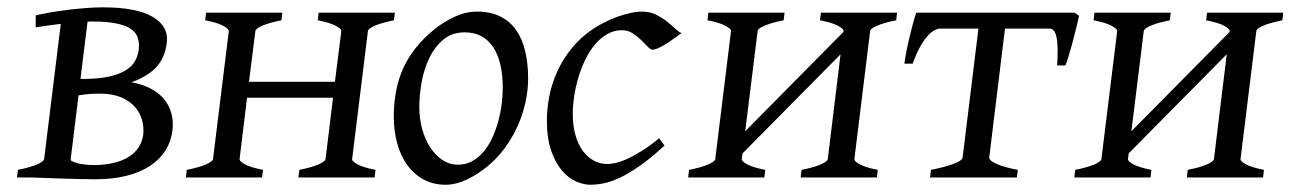

<svg xmlns="http://www.w3.org/2000/svg" viewBox="-20 -489 3556 529"><path d="M236.3 -429.7H228.5Q225.1 -429.7 221.2 -429.2L201.7 -271.5H206.5Q252.4 -271.5 281.7 -278.3Q311 -285.2 328.1 -296.4Q345.2 -307.6 352.8 -322.3Q360.4 -336.9 362.3 -352.5Q364.3 -370.6 359.6 -385Q355 -399.4 340.6 -409.2Q326.2 -418.9 300.8 -424.3Q275.4 -429.7 236.3 -429.7ZM254.9 -231Q236.8 -231 222.9 -229.7Q209 -228.5 196.3 -226.1L174.8 -50.8Q174.8 -49.8 175.3 -46.9Q186.5 -40 203.6 -37.1Q220.7 -34.2 237.8 -34.2Q266.6 -34.2 290.5 -39.6Q314.5 -44.9 332 -55.2Q349.6 -65.4 360.6 -81.1Q371.6 -96.7 374.5 -117.2Q377 -137.2 371.6 -157.5Q366.2 -177.7 352.1 -194.1Q337.9 -210.4 314 -220.7Q290 -231 254.9 -231ZM455.1 -129.4Q451.2 -98.6 435.3 -73.7Q419.4 -48.8 392.3 -31.2Q365.2 -13.7 327.6 -4.4Q290 4.9 241.7 4.9Q227.5 4.9 205.1 4.4Q182.6 3.9 159.2 3.2Q135.7 2.4 114.3 1.7Q92.8 1 80.1 0.5Q67.4 0 66.4 0H26.9L29.3 -21Q63.5 -27.8 82 -35.9Q100.6 -43.9 101.6 -50.8L147.5 -423.3Q128.4 -420.9 110.8 -418.5Q93.3 -416 78.1 -413.6L78.6 -446.8Q95.2 -450.7 117.7 -454.6Q140.1 -458.5 165.5 -461.7Q190.9 -464.8 216.3 -466.8Q241.7 -468.8 263.2 -468.8Q356 -468.8 400.6 -442.6Q445.3 -416.5 439.5 -370.6Q434.6 -331.1 411.9 -305.4Q389.2 -279.8 342.3 -262.2Q372.6 -256.8 395.3 -244.9Q418 -232.9 432.1 -215.8Q446.3 -198.7 452.1 -176.8Q456.1 -162.1 456.1 -146Q456.1 -137.7 455.1 -129.4Z M802.2 0 804.7 -21Q838.9 -27.8 857.4 -35.9Q876 -43.9 877 -50.8L897.5 -219.7H660.6L640.1 -50.8Q639.2 -44.9 654.5 -36.4Q669.9 -27.8 704.6 -21L702.1 0H492.2L494.6 -21Q528.8 -27.8 547.4 -35.9Q565.9 -43.9 566.9 -50.8L610.4 -403.3Q610.8 -409.2 595.5 -417.7Q580.1 -426.3 545.4 -433.1L547.9 -454.1H757.8L755.4 -433.1Q721.2 -426.3 702.6 -418.2Q684.1 -410.2 683.6 -403.3L666 -263.7H902.8L920.4 -403.3Q920.9 -409.2 905.5 -417.7Q890.1 -426.3 855.5 -433.1L857.9 -454.1H1067.9L1065.4 -433.1Q1031.2 -426.3 1012.7 -418.2Q994.1 -410.2 993.7 -403.3L950.2 -50.8Q949.2 -44.9 964.6 -36.4Q980 -27.8 1014.6 -21L1012.2 0Z M1365.2 -246.1Q1365.2 -320.8 1337.9 -360.4Q1310.5 -399.9 1260.3 -399.9Q1225.1 -399.9 1201.2 -379.6Q1177.2 -359.4 1162.6 -328.6Q1147.9 -297.9 1141.6 -262Q1135.3 -226.1 1135.3 -194.8Q1135.3 -162.1 1143.3 -133.1Q1151.4 -104 1165.8 -82.3Q1180.2 -60.5 1199.5 -47.9Q1218.8 -35.2 1241.2 -35.2Q1263.7 -35.2 1281.5 -45.2Q1299.3 -55.2 1313.2 -72Q1327.1 -88.9 1336.9 -110.6Q1346.7 -132.3 1353 -155.8Q1359.4 -179.2 1362.3 -202.6Q1365.2 -226.1 1365.2 -246.1ZM1435.1 -272.9Q1435.1 -240.2 1427.7 -206.8Q1420.4 -173.3 1406.2 -141.8Q1392.1 -110.4 1371.3 -81.8Q1350.6 -53.2 1323.2 -30.8Q1310.5 -20.5 1296.4 -11.2Q1282.2 -2 1267.6 5.1Q1252.9 12.2 1237.8 16.1Q1222.7 20 1208 20Q1173.8 20 1147.2 5.6Q1120.6 -8.8 1102.3 -33.9Q1084 -59.1 1074.5 -93.5Q1064.9 -127.9 1064.9 -168Q1064.9 -203.1 1070.8 -235.6Q1076.7 -268.1 1089.8 -298.3Q1103 -328.6 1125 -356.4Q1147 -384.3 1179.2 -410.2Q1204.1 -429.7 1233.9 -443.4Q1263.7 -457 1293.9 -457Q1332 -457 1358.9 -443.4Q1385.7 -429.7 1402.6 -405.3Q1419.4 -380.9 1427.2 -347.2Q1435.1 -313.5 1435.1 -272.9Z M1857.9 -397.9Q1847.7 -390.6 1836.2 -382.3Q1824.7 -374 1814 -367.4Q1803.2 -360.8 1793.7 -356.4Q1784.2 -352.1 1777.8 -352.1Q1772.5 -352.1 1764.6 -360.4Q1756.8 -368.7 1746.3 -378.9Q1735.8 -389.2 1722.7 -397.5Q1709.5 -405.8 1693.8 -405.8Q1671.9 -405.8 1653.1 -395Q1634.3 -384.3 1619.1 -366.2Q1604 -348.1 1592.5 -324.5Q1581.1 -300.8 1573.5 -275.1Q1565.9 -249.5 1562 -223.6Q1558.1 -197.8 1558.1 -174.8Q1558.1 -143.1 1565.2 -117.7Q1572.3 -92.3 1585 -74.5Q1597.7 -56.6 1615.2 -46.9Q1632.8 -37.1 1653.8 -37.1Q1662.6 -37.1 1676.3 -40Q1689.9 -43 1707.8 -51Q1725.6 -59.1 1747.6 -72.8Q1769.5 -86.4 1795.9 -107.9Q1799.8 -102.5 1804.2 -97.2Q1808.6 -91.8 1811 -87.9Q1772.9 -53.2 1742.7 -32Q1712.4 -10.7 1687.7 0.7Q1663.1 12.2 1643.3 16.1Q1623.5 20 1606 20Q1589.4 20 1568.8 11.7Q1548.3 3.4 1530 -17.1Q1511.7 -37.6 1499.3 -71.8Q1486.8 -106 1486.8 -157.2Q1486.8 -189.9 1493.7 -224.9Q1500.5 -259.8 1515.9 -293.2Q1531.2 -326.7 1555.9 -356.9Q1580.6 -387.2 1616.7 -411.1Q1630.4 -419.9 1647 -428.2Q1663.6 -436.5 1681.4 -442.9Q1699.2 -449.2 1716.6 -453.1Q1733.9 -457 1749 -457Q1770.5 -457 1787.4 -448.7Q1804.2 -440.4 1817.4 -429.9Q1830.6 -419.4 1840.6 -409.9Q1850.6 -400.4 1857.9 -397.9Z M2186 0 2188.5 -21Q2222.7 -27.8 2241.2 -35.9Q2259.8 -43.9 2260.7 -50.8L2295.9 -339.4L2025.9 -66.4L2023.9 -50.8Q2022.9 -44.9 2038.3 -36.4Q2053.7 -27.8 2088.4 -21L2085.9 0H1876L1878.4 -21Q1912.6 -27.8 1931.2 -35.9Q1949.7 -43.9 1950.7 -50.8L1994.1 -403.3Q1994.6 -409.2 1979.2 -417.7Q1963.9 -426.3 1929.2 -433.1L1931.6 -454.1H2141.6L2139.2 -433.1Q2105 -426.3 2086.4 -418.2Q2067.9 -410.2 2067.4 -403.3L2033.2 -127.4L2303.7 -400.9L2304.2 -403.3Q2304.7 -409.2 2289.3 -417.7Q2273.9 -426.3 2239.3 -433.1L2241.7 -454.1H2451.7L2449.2 -433.1Q2415 -426.3 2396.5 -418.2Q2377.9 -410.2 2377.4 -403.3L2334 -50.8Q2333 -44.9 2348.4 -36.4Q2363.8 -27.8 2398.4 -21L2396 0Z M2542.5 0 2544.9 -21Q2562 -24.4 2577.4 -28.3Q2592.8 -32.2 2604.7 -36.6Q2616.7 -41 2624.3 -45.7Q2631.8 -50.3 2632.3 -55.7L2675.8 -410.2H2570.3Q2562.5 -410.2 2553.5 -405Q2544.4 -399.9 2534.4 -388.4Q2524.4 -377 2514.2 -358.4Q2503.9 -339.8 2494.6 -313.5H2471.7Q2472.7 -320.3 2474.6 -331.8Q2476.6 -343.3 2479.2 -356.9Q2481.9 -370.6 2485.6 -385Q2489.3 -399.4 2492.4 -412.6Q2495.6 -425.8 2498.8 -436.8Q2502 -447.8 2504.4 -454.1H2940.9L2953.1 -445.3Q2951.2 -436 2946.5 -417.2Q2941.9 -398.4 2936.5 -377.7Q2931.2 -356.9 2925.3 -337.9Q2919.4 -318.8 2915.5 -308.6H2892.6Q2894 -331.5 2894 -350.3Q2894 -369.1 2891.8 -382.3Q2889.6 -395.5 2884.8 -402.8Q2879.9 -410.2 2872.1 -410.2H2749L2705.6 -55.7Q2705.1 -50.8 2710.7 -46.1Q2716.3 -41.5 2726.8 -36.9Q2737.3 -32.2 2752.2 -28.3Q2767.1 -24.4 2784.2 -21L2781.7 0Z M3250 0 3252.4 -21Q3286.6 -27.8 3305.2 -35.9Q3323.7 -43.9 3324.7 -50.8L3359.9 -339.4L3089.8 -66.4L3087.9 -50.8Q3086.9 -44.9 3102.3 -36.4Q3117.7 -27.8 3152.3 -21L3149.9 0H2939.9L2942.4 -21Q2976.6 -27.8 2995.1 -35.9Q3013.7 -43.9 3014.6 -50.8L3058.1 -403.3Q3058.6 -409.2 3043.2 -417.7Q3027.8 -426.3 2993.2 -433.1L2995.6 -454.1H3205.6L3203.1 -433.1Q3168.9 -426.3 3150.4 -418.2Q3131.8 -410.2 3131.3 -403.3L3097.2 -127.4L3367.7 -400.9L3368.2 -403.3Q3368.7 -409.2 3353.3 -417.7Q3337.9 -426.3 3303.2 -433.1L3305.7 -454.1H3515.6L3513.2 -433.1Q3479 -426.3 3460.4 -418.2Q3441.9 -410.2 3441.4 -403.3L3397.9 -50.8Q3397 -44.9 3412.4 -36.4Q3427.7 -27.8 3462.4 -21L3460 0Z"/></svg>

Font: Akkhara
Style: Italic
Weight: 400
Italic angle: -7°
Designer: J. Victor Gaultney
Version: Version 1.00 June 13, 2006, initial release